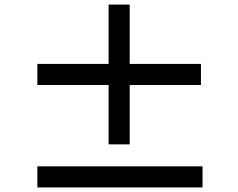

<svg xmlns="http://www.w3.org/2000/svg" viewBox="-20 -830 1040 838"><path d="M857 -459H546V-200H454V-459H143V-551H454V-810H546V-551H857ZM864 -104V-12H143V-104Z"/></svg>

Font: Noto Sans JP Thin SemiBold
Style: Regular
Weight: 600
Version: Version 2.004-H2;hotconv 1.0.118;makeotfexe 2.5.65603